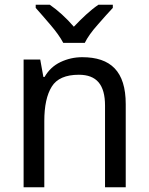

<svg xmlns="http://www.w3.org/2000/svg" viewBox="-20 -786 624 806"><path d="M325.2 -545.9C293 -545.9 262.7 -539.1 233.9 -525.4C205.1 -511.7 183.1 -490.7 167 -462.9H162.1L148.9 -536.1H79.1V0H166V-277.8C166 -340.8 176.3 -388.7 197.3 -422.4C217.8 -455.6 255.9 -472.2 311 -472.2C385.7 -472.2 420.9 -430.2 420.9 -342.8V0H507.8V-349.1C507.8 -486.3 444.8 -545.9 325.2 -545.9ZM393.1 -766.1C359.4 -743.2 324.7 -710.4 290 -673.8C258.8 -710.4 222.2 -743.2 189 -766.1H129.9V-752.9C147 -733.9 167.5 -710 191.4 -682.1C215.3 -654.3 233.4 -628.9 245.6 -606H335.9C347.2 -628.9 365.2 -654.3 390.1 -682.1C414.6 -710 435.5 -733.9 453.6 -752.9V-766.1Z"/></svg>

Font: Avrile Sans
Style: Regular
Weight: 400
Designer: Monotype Design Team, Google (font), Stefan Peev (BGR Cyrillic), Cristiano Sobral (main changes)
Foundry: The Avrile Sans Project Authors
Version: Version 3.110